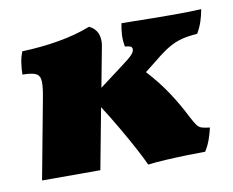

<svg xmlns="http://www.w3.org/2000/svg" viewBox="-60 -542 760 626"><g transform="rotate(-10 320.5 -229.0)"><path d="M33 0 82 -262Q89 -298 88.5 -317.5Q88 -337 75 -344Q62 -351 30 -351Q30 -369 33 -389.5Q36 -410 43 -426Q105 -428 163.5 -438Q222 -448 271 -467Q291 -457 298 -440Q305 -423 302 -402L276 -264L353 -322Q380 -342 388.5 -351Q397 -360 398 -366Q400 -374 395.5 -378Q391 -382 375 -383Q371 -403 372 -422Q373 -441 377 -460Q389 -460 416.5 -459.5Q444 -459 479 -458.5Q514 -458 547 -458Q575 -458 598.5 -458.5Q622 -459 641 -460Q637 -438 631 -420Q625 -402 614 -383Q584 -381 562.5 -375.5Q541 -370 520 -358Q499 -346 471 -323L428 -289Q464 -250 492 -208Q520 -166 543 -120Q553 -101 559.5 -92Q566 -83 575 -80Q584 -77 602 -75Q598 -57 591 -37Q584 -17 573 0Q548 0 512 1Q476 2 441 4Q406 6 383 9Q372 -15 353.5 -49.5Q335 -84 312 -123.5Q289 -163 264 -202L226 0Z"/></g></svg>

Font: Vollkorn Black
Style: Italic
Weight: 900
Italic angle: -11°
Designer: Friedrich Althausen
Foundry: Friedrich Althausen
Version: Version 5.000; ttfautohint (v1.8.3)